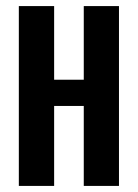

<svg xmlns="http://www.w3.org/2000/svg" viewBox="-20 -611 453 631"><path d="M41.9 0V-591H157.9V-349H255.3V-591H371V0H255.3V-262.8H157.9V0Z"/></svg>

Font: Alumni Sans Thin
Style: Regular
Weight: 100
Designer: Robert E. Leuschke
Foundry: Robert E. Leuschke
Version: Version 1.018